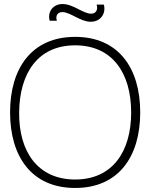

<svg xmlns="http://www.w3.org/2000/svg" viewBox="-20 -918 746 953"><path d="M430.5 -810C478.5 -810 507.5 -850 495.5 -895H459.5C467.5 -872 457.5 -850 432.5 -850C392.5 -850 343.5 -898 290.5 -898C244.5 -898 214.5 -861 226.5 -815H262.5C255.5 -833 260.5 -858 289.5 -858C329.5 -858 378.5 -810 430.5 -810ZM353 15C568 15 676 -140 676 -360C676 -580 568 -735 353 -735C138 -735 30 -580 30 -360C30 -140 138 15 353 15ZM353 -27C168 -27 73 -165 75 -360C77 -555 168 -693 353 -693C538 -693 631 -555 631 -360C631 -165 538 -27 353 -27Z"/></svg>

Font: Hauora ExtraLight
Style: Regular
Weight: 200
Designer: Mikhail Sharanda
Foundry: WCYS & Co.
Version: Version 1.010